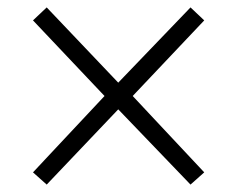

<svg xmlns="http://www.w3.org/2000/svg" viewBox="-20 -515 640 518"><path d="M299 -220 106 -17 69 -50 262 -256 69 -460 106 -495 299 -292 494 -495 531 -460 338 -256 531 -50 494 -17Z"/></svg>

Font: Sarabun ExtraLight
Style: Regular
Weight: 275
Designer: Suppakit Chalermlarp | Katatrad Co.,Ltd.
Foundry: Cadson Demak Co.,Ltd.
Version: Version 1.000; ttfautohint (v1.6)